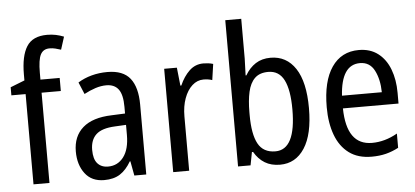

<svg xmlns="http://www.w3.org/2000/svg" viewBox="-52 -940 2150 994"><g transform="rotate(-5 1023.5 -443.5)"><path d="M268 -535H168V-66H85V-535H11V-577L85 -606V-637Q85 -733 116 -782Q147 -831 222 -831Q247 -831 268 -826.5Q289 -822 309 -814L288 -748Q273 -753 258.5 -756.5Q244 -760 229 -760Q196 -760 182 -733Q168 -706 168 -639V-603H268Z M516 -612Q598 -612 634.5 -565.5Q671 -519 671 -429V-66H609L595 -141H592Q567 -98 534.5 -77Q502 -56 452 -56Q387 -56 352.5 -101.5Q318 -147 318 -216Q318 -295 369 -339.5Q420 -384 519 -387L589 -390V-425Q589 -488 568 -516Q547 -544 505 -544Q477 -544 448 -534.5Q419 -525 389 -509L363 -571Q395 -591 434 -601.5Q473 -612 516 -612ZM532 -328Q463 -325 433 -297Q403 -269 403 -217Q403 -169 423 -146.5Q443 -124 478 -124Q528 -124 558.5 -164Q589 -204 589 -279V-331Z M1015 -613Q1027 -613 1040 -611.5Q1053 -610 1066 -606L1054 -523Q1034 -530 1009 -530Q976 -530 950 -506.5Q924 -483 909 -442Q894 -401 894 -348V-66H811V-603H877L887 -509H892Q912 -555 942.5 -584Q973 -613 1015 -613Z M1231 -619Q1231 -597 1229.5 -574.5Q1228 -552 1228 -532H1232Q1254 -570 1286.5 -591Q1319 -612 1364 -612Q1447 -612 1493.5 -541.5Q1540 -471 1540 -335Q1540 -199 1493.5 -127.5Q1447 -56 1366 -56Q1320 -56 1287 -76Q1254 -96 1232 -134H1226L1213 -66H1148V-826H1231ZM1346 -540Q1301 -540 1276 -515.5Q1251 -491 1241 -446Q1231 -401 1231 -341V-326Q1231 -226 1258 -176.5Q1285 -127 1348 -127Q1454 -127 1454 -336Q1454 -437 1428 -488.5Q1402 -540 1346 -540Z M1823 -612Q1882 -612 1922.5 -581Q1963 -550 1983.5 -496Q2004 -442 2004 -374V-318H1715Q1718 -127 1850 -127Q1917 -127 1982 -164V-90Q1950 -73 1916.5 -64.5Q1883 -56 1842 -56Q1771 -56 1724.5 -90.5Q1678 -125 1655 -187Q1632 -249 1632 -331Q1632 -466 1682 -539Q1732 -612 1823 -612ZM1823 -544Q1726 -544 1716 -384H1923Q1922 -451 1898 -497.5Q1874 -544 1823 -544Z"/></g></svg>

Font: Noto Sans Malayalam UI Condensed
Style: Regular
Weight: 400
Width: 3
Designer: Jelle Bosma - Monotype Design Team
Foundry: Monotype Imaging Inc.
Version: Version 2.104; ttfautohint (v1.8.4.7-5d5b)